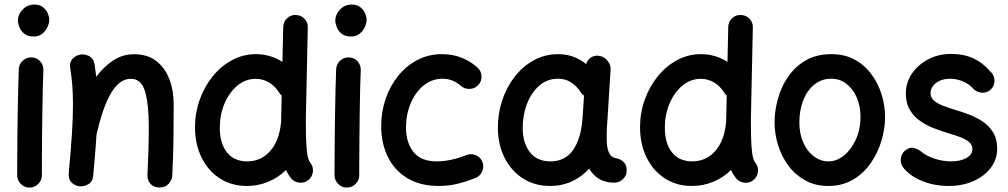

<svg xmlns="http://www.w3.org/2000/svg" viewBox="-20 -787 4527 862"><path d="M60.5 -694.8Q60.5 -722.2 82 -744.4Q103.5 -766.6 133.8 -766.6Q158.2 -766.6 173.1 -754.6Q188 -742.7 194.6 -726.8Q201.2 -710.9 201.2 -698.2Q201.2 -683.1 193.1 -665.5Q185.1 -647.9 169.7 -635.5Q154.3 -623 131.3 -623Q104.5 -623 88.9 -635.7Q73.2 -648.4 66.9 -665.3Q60.5 -682.1 60.5 -694.8ZM122.1 -529.3Q145 -528.8 160.4 -511.7Q175.8 -494.6 174.8 -471.7Q173.3 -438 172.1 -389.6Q170.9 -341.3 170.2 -286.6Q169.4 -231.9 168.9 -177.7Q168.5 -123.5 168.2 -77.1Q168 -30.8 168 0Q168 22.5 151.6 38.8Q135.3 55.2 112.3 55.2Q89.8 55.2 73.5 38.8Q57.1 22.5 57.1 0Q57.1 -30.8 57.4 -77.4Q57.6 -124 58.1 -178.5Q58.6 -232.9 59.6 -288.1Q60.5 -343.3 61.8 -392.3Q63 -441.4 64.5 -476.6Q65.4 -499.5 82.5 -514.9Q99.6 -530.3 122.1 -529.3Z M288.6 -9.3Q298.3 -113.8 303 -187Q307.6 -260.3 307.6 -315.9Q307.6 -362.8 304.7 -401.9Q301.8 -440.9 295.4 -480.5Q291 -505.9 304.2 -521.2Q317.4 -536.6 335.9 -541Q357.4 -546.4 378.7 -535.9Q399.9 -525.4 404.8 -497.6Q409.2 -469.2 412.1 -442.4Q444.8 -486.3 487.1 -514.9Q529.3 -543.5 582 -543.5Q642.1 -543.5 681.4 -513.2Q720.7 -482.9 740.2 -431.9Q759.8 -380.9 759.8 -319.3Q759.8 -241.7 758.8 -161.6Q757.8 -81.5 753.4 0.5Q752.4 21 737.5 37.8Q722.7 54.7 696.8 54.7Q669.9 54.7 655.5 38.3Q641.1 22 642.1 0.5Q645 -61.5 646.5 -115.5Q647.9 -169.4 647.9 -220.7Q647.9 -318.4 631.3 -375.7Q614.7 -433.1 568.4 -433.1Q537.1 -433.1 512.9 -411.9Q488.8 -390.6 470.5 -354.7Q452.1 -318.8 438.2 -275.1Q424.3 -231.4 414.1 -186L413.6 -184.6Q411.1 -144.5 407.2 -98.6Q403.3 -52.7 398.4 1.5Q396.5 27.8 377.4 39.6Q358.4 51.3 336.9 49.3Q316.9 47.4 301.5 32.5Q286.1 17.6 288.6 -9.3Z M1129.4 -543.9Q1193.4 -543.9 1248 -509.3L1251.5 -666Q1252 -689 1268.6 -704.8Q1285.2 -720.7 1308.1 -719.7Q1331.1 -719.2 1346.9 -702.9Q1362.8 -686.5 1361.8 -663.6L1353 -249Q1353 -174.3 1355.5 -135.7Q1357.9 -97.2 1362.3 -81.1Q1366.7 -64.9 1372.6 -57.1Q1387.2 -40 1384.8 -16.6Q1382.3 6.8 1364.7 21Q1347.7 35.6 1324.2 33.2Q1300.8 30.8 1286.6 13.2Q1272.9 -3.9 1263.7 -23.4Q1229 10.7 1183.8 29.3Q1138.7 47.9 1088.4 47.9Q1019 47.9 966.6 13.7Q914.1 -20.5 884.8 -80.1Q855.5 -139.6 855.5 -216.3Q855.5 -280.3 876.5 -339.1Q897.5 -397.9 934.8 -444.1Q972.2 -490.2 1022 -517.1Q1071.8 -543.9 1129.4 -543.9ZM966.8 -214.4Q966.8 -143.6 998.8 -103Q1030.8 -62.5 1089.8 -62.5Q1151.4 -62.5 1192.6 -108.6Q1233.9 -154.8 1241.7 -237.3Q1241.7 -239.3 1242.2 -240.7Q1242.2 -245.1 1242.2 -250L1244.6 -357.9Q1236.3 -364.7 1231.4 -374Q1213.4 -401.9 1186.5 -417.5Q1159.7 -433.1 1127.9 -433.1Q1082 -433.1 1045.4 -402.3Q1008.8 -371.6 987.8 -321.8Q966.8 -272 966.8 -214.4Z M1485.4 -694.8Q1485.4 -722.2 1506.8 -744.4Q1528.3 -766.6 1558.6 -766.6Q1583 -766.6 1597.9 -754.6Q1612.8 -742.7 1619.4 -726.8Q1626 -710.9 1626 -698.2Q1626 -683.1 1617.9 -665.5Q1609.9 -647.9 1594.5 -635.5Q1579.1 -623 1556.2 -623Q1529.3 -623 1513.7 -635.7Q1498 -648.4 1491.7 -665.3Q1485.4 -682.1 1485.4 -694.8ZM1546.9 -529.3Q1569.8 -528.8 1585.2 -511.7Q1600.6 -494.6 1599.6 -471.7Q1598.1 -438 1596.9 -389.6Q1595.7 -341.3 1595 -286.6Q1594.2 -231.9 1593.8 -177.7Q1593.3 -123.5 1593 -77.1Q1592.8 -30.8 1592.8 0Q1592.8 22.5 1576.4 38.8Q1560.1 55.2 1537.1 55.2Q1514.6 55.2 1498.3 38.8Q1481.9 22.5 1481.9 0Q1481.9 -30.8 1482.2 -77.4Q1482.4 -124 1482.9 -178.5Q1483.4 -232.9 1484.4 -288.1Q1485.4 -343.3 1486.6 -392.3Q1487.8 -441.4 1489.3 -476.6Q1490.2 -499.5 1507.3 -514.9Q1524.4 -530.3 1546.9 -529.3Z M2128.4 -406.7Q2113.8 -389.6 2090.6 -387.9Q2067.4 -386.2 2050.3 -400.9Q2012.7 -433.6 1967.3 -433.6Q1918.5 -433.6 1881.3 -402.8Q1844.2 -372.1 1823.5 -322.3Q1802.7 -272.5 1802.7 -214.4Q1802.7 -147.9 1835.9 -105.2Q1869.1 -62.5 1940.9 -62.5Q1974.6 -62.5 2011 -71Q2047.4 -79.6 2078.1 -92.3Q2100.1 -99.1 2120.6 -88.1Q2141.1 -77.1 2147.5 -55.2Q2153.8 -33.2 2142.8 -13.2Q2131.8 6.8 2110.4 13.7Q2067.9 30.3 2029.5 39.1Q1991.2 47.9 1949.7 47.9Q1866.7 47.9 1808.8 12.9Q1751 -22 1721.2 -82.8Q1691.4 -143.6 1691.4 -220.7Q1691.4 -284.7 1711.2 -342.8Q1731 -400.9 1767.3 -446Q1803.7 -491.2 1853.8 -517.6Q1903.8 -543.9 1964.4 -543.9Q2010.3 -543.9 2050 -528.8Q2089.8 -513.7 2122.6 -484.9Q2139.6 -470.2 2141.6 -447Q2143.6 -423.8 2128.4 -406.7Z M2737.8 33.2Q2697.8 33.2 2669.9 16.4Q2642.1 -0.5 2625 -29.8Q2591.8 6.8 2547.4 27.3Q2502.9 47.9 2449.7 47.9Q2380.4 47.9 2327.9 14.2Q2275.4 -19.5 2245.8 -77.9Q2216.3 -136.2 2215.3 -209Q2214.4 -273.4 2233.6 -333.3Q2252.9 -393.1 2289.3 -440.7Q2325.7 -488.3 2376 -516.1Q2426.3 -543.9 2486.8 -543.9Q2522.9 -543.9 2553.7 -532.5Q2584.5 -521 2611.8 -499.5Q2616.7 -518.1 2632.8 -528.6Q2648.9 -539.1 2668.9 -536.6Q2691.9 -533.2 2707.3 -514.6Q2722.7 -496.1 2721.2 -474.1L2707 -245.6Q2706.5 -236.3 2705.6 -227.1Q2704.1 -206.5 2703.9 -182.6Q2703.6 -158.7 2704.6 -143.6Q2706.1 -117.7 2715.6 -98.1Q2725.1 -78.6 2754.9 -74.7Q2769 -69.8 2781.2 -58.1Q2793.5 -46.4 2793.5 -22Q2793.9 0.5 2777.3 16.8Q2760.7 33.2 2737.8 33.2ZM2450.7 -62.5Q2516.1 -62.5 2551.3 -111.3Q2586.4 -160.2 2594.2 -243.7Q2594.7 -247.6 2594.7 -251Q2594.7 -253.9 2595.2 -256.3Q2595.7 -258.8 2595.7 -261.2L2602.1 -357.9Q2591.3 -365.2 2585 -376Q2567.4 -402.3 2542.5 -418Q2517.6 -433.6 2485.8 -433.6Q2435.5 -433.6 2399.4 -401.1Q2363.3 -368.7 2344.5 -316.9Q2325.7 -265.1 2326.7 -207.5Q2328.1 -142.1 2360.1 -102.3Q2392.1 -62.5 2450.7 -62.5Z M3127.4 -543.9Q3191.4 -543.9 3246.1 -509.3L3249.5 -666Q3250 -689 3266.6 -704.8Q3283.2 -720.7 3306.2 -719.7Q3329.1 -719.2 3345 -702.9Q3360.8 -686.5 3359.9 -663.6L3351.1 -249Q3351.1 -174.3 3353.5 -135.7Q3356 -97.2 3360.4 -81.1Q3364.7 -64.9 3370.6 -57.1Q3385.3 -40 3382.8 -16.6Q3380.4 6.8 3362.8 21Q3345.7 35.6 3322.3 33.2Q3298.8 30.8 3284.7 13.2Q3271 -3.9 3261.7 -23.4Q3227.1 10.7 3181.9 29.3Q3136.7 47.9 3086.4 47.9Q3017.1 47.9 2964.6 13.7Q2912.1 -20.5 2882.8 -80.1Q2853.5 -139.6 2853.5 -216.3Q2853.5 -280.3 2874.5 -339.1Q2895.5 -397.9 2932.9 -444.1Q2970.2 -490.2 3020 -517.1Q3069.8 -543.9 3127.4 -543.9ZM2964.8 -214.4Q2964.8 -143.6 2996.8 -103Q3028.8 -62.5 3087.9 -62.5Q3149.4 -62.5 3190.7 -108.6Q3231.9 -154.8 3239.7 -237.3Q3239.7 -239.3 3240.2 -240.7Q3240.2 -245.1 3240.2 -250L3242.7 -357.9Q3234.4 -364.7 3229.5 -374Q3211.4 -401.9 3184.6 -417.5Q3157.7 -433.1 3126 -433.1Q3080.1 -433.1 3043.5 -402.3Q3006.8 -371.6 2985.8 -321.8Q2964.8 -272 2964.8 -214.4Z M3711.9 -543.9Q3772.9 -543.9 3818.4 -518.6Q3863.8 -493.2 3893.8 -451.7Q3923.8 -410.2 3938.7 -360.6Q3953.6 -311 3953.6 -262.7Q3953.6 -209.5 3937.3 -154.8Q3920.9 -100.1 3888.9 -54.2Q3856.9 -8.3 3809.3 19.8Q3761.7 47.9 3698.7 47.9Q3640.6 47.9 3595.7 23.2Q3550.8 -1.5 3520 -42.7Q3489.3 -84 3473.4 -134.8Q3457.5 -185.5 3457.5 -237.3Q3457.5 -290 3472.7 -344.2Q3487.8 -398.4 3519 -443.6Q3550.3 -488.8 3598.4 -516.4Q3646.5 -543.9 3711.9 -543.9ZM3711.9 -433.6Q3668.9 -433.6 3636.7 -408Q3604.5 -382.3 3586.7 -338.1Q3568.8 -293.9 3568.8 -237.3Q3568.8 -185.5 3586.7 -146.2Q3604.5 -106.9 3634.3 -84.7Q3664.1 -62.5 3698.7 -62.5Q3737.3 -62.5 3770 -89.6Q3802.7 -116.7 3823 -162.1Q3843.3 -207.5 3843.3 -262.7Q3843.3 -310.5 3826.4 -349.4Q3809.6 -388.2 3780 -410.9Q3750.5 -433.6 3711.9 -433.6Z M4432.6 -390.1Q4418.5 -373 4397 -371.1Q4375.5 -369.1 4355.5 -382.8Q4335 -407.2 4305.7 -420.4Q4276.4 -433.6 4244.6 -433.6Q4207.5 -433.6 4182.6 -414.6Q4157.7 -395.5 4157.7 -368.7Q4157.7 -348.6 4173.3 -335.2Q4189 -321.8 4213.9 -312.3Q4238.8 -302.7 4266.1 -294.4Q4296.4 -285.6 4329.6 -273.2Q4362.8 -260.7 4391.6 -241.5Q4420.4 -222.2 4438.7 -192.6Q4457 -163.1 4457 -119.6Q4457 -71.8 4428.2 -33.7Q4399.4 4.4 4350.1 26.1Q4300.8 47.9 4239.3 47.9Q4174.3 47.9 4118.7 25.1Q4063 2.4 4032.7 -38.1Q4020.5 -57.1 4025.1 -79.8Q4029.8 -102.5 4048.3 -114.7Q4066.9 -127.4 4084 -122.3Q4101.1 -117.2 4112.8 -108.9Q4133.8 -89.4 4172.1 -75.9Q4210.4 -62.5 4252 -62.5Q4291 -62.5 4318.4 -77.6Q4345.7 -92.8 4345.7 -117.2Q4345.7 -136.7 4330.6 -149.4Q4315.4 -162.1 4291.5 -171.1Q4267.6 -180.2 4240.7 -188Q4210.4 -197.3 4176.8 -209.7Q4143.1 -222.2 4113.5 -242.2Q4084 -262.2 4065.4 -292.7Q4046.9 -323.2 4046.9 -368.7Q4046.9 -417 4074.5 -457Q4102.1 -497.1 4147.9 -521Q4193.8 -544.9 4248.5 -544.9Q4307.6 -544.9 4350.3 -524.9Q4393.1 -504.9 4424.8 -467.3Q4442.4 -452.6 4444.6 -429.9Q4446.8 -407.2 4432.6 -390.1Z"/></svg>

Font: Mikhak SemiBold
Style: Regular
Weight: 600
Designer: Amin Abedi
Version: Version 3.3